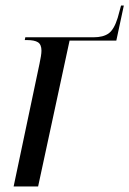

<svg xmlns="http://www.w3.org/2000/svg" viewBox="-20 -670 465 690"><path d="M122 -441Q125 -455 127 -467.5Q129 -480 129 -488Q129 -510 116.5 -518Q104 -526 77 -526H69L71 -536H316Q351 -536 370.5 -550Q390 -564 403 -606L415 -650H425L398 -524H230L117 0H29Z"/></svg>

Font: Noto Serif Display Condensed
Style: Italic
Weight: 400
Width: 3
Italic angle: -12°
Designer: Monotype Design Team
Foundry: Monotype Imaging Inc.
Version: Version 2.009